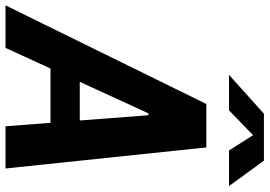

<svg xmlns="http://www.w3.org/2000/svg" viewBox="-199 -819 980 698"><g transform="rotate(90 291.0 -470.0)"><path d="M554.5 0 478 -730H320L-38.5 0H116L191 -163.5H388.5L401 0ZM214 -812.5H343L433.5 -900L489 -812.5H618.5L526 -939.5H355.5ZM239.5 -270 354 -519.5H361L380 -270Z"/></g></svg>

Font: Monaspace Neon
Style: Bold Italic
Weight: 700
Italic angle: -11°
Designer: Riley Cran & the Lettermatic Team
Foundry: Lettermatic
Version: Version 1.200 (Monaspace Neon)